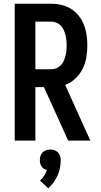

<svg xmlns="http://www.w3.org/2000/svg" viewBox="-20 -755 540 1031"><path d="M346 0 216 -287H170V0H59V-735H255Q283 -735 310.5 -728.5Q338 -722 362 -707Q386 -692 403.5 -669.5Q421 -647 431 -621Q441 -595 445 -567Q449 -539 449 -511Q449 -478 443.5 -446Q438 -414 423.5 -385Q409 -356 384.5 -333Q360 -310 330 -299L465 0ZM170 -383H255Q269 -383 282.5 -388.5Q296 -394 306 -404Q316 -414 322 -427.5Q328 -441 331.5 -454.5Q335 -468 336.5 -482.5Q338 -497 338 -511Q338 -525 336.5 -539.5Q335 -554 331.5 -567.5Q328 -581 322 -594.5Q316 -608 306 -618Q296 -628 282.5 -633.5Q269 -639 255 -639H170ZM239 256 195 215Q208 203 217 188.5Q226 174 232 158Q223 156 215.5 151Q208 146 203 138.5Q198 131 196 122Q194 113 194 104Q194 93 197.5 82Q201 71 209 63Q217 55 228 51.5Q239 48 250 48Q261 48 272 51.5Q283 55 291 63Q299 71 302.5 82Q306 93 306 104Q306 126 302 147Q298 168 289 187.5Q280 207 267.5 224.5Q255 242 239 256Z"/></svg>

Font: Iosevka Fixed
Style: Bold
Weight: 700
Monospace: yes
Designer: Belleve Invis
Foundry: Belleve Invis
Version: Version 32.3.0